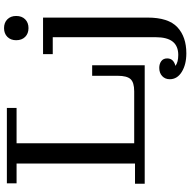

<svg xmlns="http://www.w3.org/2000/svg" viewBox="-16 -720 942 950"><g transform="rotate(-90 455.0 -245.0)"><path d="M791 -575Q764 -575 747.5 -591.5Q731 -608 731 -636Q731 -663 747.5 -679.5Q764 -696 791 -696Q818 -696 834.5 -679.5Q851 -663 851 -636Q851 -608 834.5 -591.5Q818 -575 791 -575ZM21 0V-48H121V-634H23V-682H396V-634H221V-52H478Q522 -52 538.5 -70Q555 -88 555 -134V-260H607V0ZM594 72Q614 72 627.5 82Q641 92 641 111Q641 128 631 138Q621 148 604 152Q622 166 658 166Q702 166 724 138.5Q746 111 746 53V-455H662V-503H843V14Q843 117 795.5 161.5Q748 206 666 206Q611 206 574.5 183.5Q538 161 538 124Q538 101 553.5 86.5Q569 72 594 72Z"/></g></svg>

Font: Montagu Slab 144pt
Style: Regular
Weight: 400
Designer: Florian Karsten
Foundry: Florian Karsten
Version: Version 1.000; ttfautohint (v1.8.3)